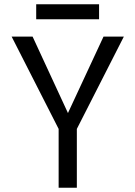

<svg xmlns="http://www.w3.org/2000/svg" viewBox="-20 -887 640 907"><path d="M257 0V-278L35 -714H134L301 -353L469 -714H565L343 -278V0ZM151 -796V-867H448V-796Z"/></svg>

Font: Noto Sans Mono
Style: Regular
Weight: 400
Designer: Monotype Design Team
Foundry: Monotype Imaging Inc.
Version: Version 2.014